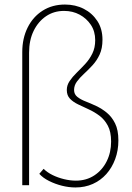

<svg xmlns="http://www.w3.org/2000/svg" viewBox="-20 -814 580 845"><path d="M312 11Q354 11 388.5 -4.5Q423 -20 448 -48Q473 -76 487 -114Q501 -152 501 -196Q501 -242 486.5 -271Q472 -300 450 -318Q428 -336 403.5 -347.5Q379 -359 357 -367.5Q335 -376 320.5 -387.5Q306 -399 306 -418Q306 -438 318.5 -455Q331 -472 349.5 -489Q368 -506 387 -526.5Q406 -547 418.5 -574Q431 -601 431 -639Q431 -687 408.5 -721.5Q386 -756 349 -775Q312 -794 266 -794Q210 -794 167.5 -767Q125 -740 101.5 -692.5Q78 -645 78 -585V1H108V-582Q108 -637 128 -678Q148 -719 182.5 -742.5Q217 -766 262 -766Q300 -766 330.5 -749.5Q361 -733 380 -704.5Q399 -676 399 -637Q399 -604 386.5 -578.5Q374 -553 355 -532.5Q336 -512 317.5 -494Q299 -476 286.5 -457.5Q274 -439 274 -418Q274 -394 288 -379.5Q302 -365 324 -354.5Q346 -344 371 -332.5Q396 -321 418 -304.5Q440 -288 454.5 -261Q469 -234 469 -191Q469 -143 449.5 -104Q430 -65 395 -42Q360 -19 314 -19Q289 -19 262 -25.5Q235 -32 211.5 -43.5Q188 -55 172 -71L153 -49Q169 -31 196 -17.5Q223 -4 253 3.5Q283 11 312 11Z"/></svg>

Font: Jost ExtraLight
Style: Regular
Weight: 250
Version: Version 3.710